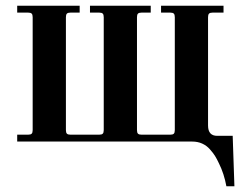

<svg xmlns="http://www.w3.org/2000/svg" viewBox="-20 -494 860 670"><path d="M40 0V-24H78Q87 -24 90.5 -27.5Q94 -31 94 -40V-434Q94 -443 90.5 -446.5Q87 -450 78 -450H40V-474H258V-450H226Q217 -450 213.5 -446.5Q210 -443 210 -434V-40Q210 -31 213.5 -27.5Q217 -24 226 -24H326Q335 -24 338.5 -27.5Q342 -31 342 -40V-434Q342 -443 338.5 -446.5Q335 -450 326 -450H294V-474H506V-450H474Q465 -450 461.5 -446.5Q458 -443 458 -434V-40Q458 -31 461.5 -27.5Q465 -24 474 -24H574Q583 -24 586.5 -27.5Q590 -31 590 -40V-434Q590 -443 586.5 -446.5Q583 -450 574 -450H542V-474H760V-450H722Q713 -450 709.5 -446.5Q706 -443 706 -434V-56Q706 -20 738 -20H792L798 156H770Q762 112 744 76Q737 61 730.5 50.5Q724 40 712.5 27Q701 14 685.5 7Q670 0 651 0Z"/></svg>

Font: Old Standard TT
Style: Bold
Weight: 700
Designer: Alexey Kryukov <alexios@thessalonica.org.ru>
Version: Version 2.2